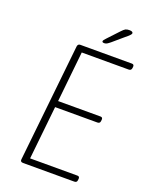

<svg xmlns="http://www.w3.org/2000/svg" viewBox="-159 -947 803 1029"><g transform="rotate(20 243.0 -432.0)"><path d="M104 0Q87 0 89 -15L160 -685Q162 -700 176 -700H470Q483 -700 482 -686L481 -678Q479 -664 465 -664H197L167 -376H409Q422 -376 421 -362L420 -354Q419 -340 404 -340H163L131 -36H401Q414 -36 413 -22L412 -14Q411 0 396 0ZM293 -752Q281 -752 281 -759Q281 -765 295 -779L353 -841Q366 -855 374 -859.5Q382 -864 396 -864Q417 -864 417 -853Q417 -849 410 -841.5Q403 -834 382 -817L326 -769Q315 -760 308 -756Q301 -752 293 -752Z"/></g></svg>

Font: Asap Semi Condensed Semi Condensed Thin
Style: Italic
Weight: 100
Width: 4
Italic angle: -6°
Designer: Pablo Cosgaya
Foundry: Omnibus-Type
Version: Version 3.001; ttfautohint (v1.8.4.7-5d5b)